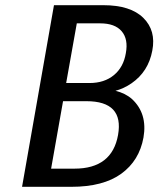

<svg xmlns="http://www.w3.org/2000/svg" viewBox="-20 -720 615 740"><path d="M65 0 188 -700H378Q483 -700 532.5 -651Q582 -602 567 -525Q552 -444 487 -399Q458 -379 425 -370Q463 -361 489 -338Q549 -282 533 -190Q517 -101 447.5 -50.5Q378 0 255 0ZM235 -400H325Q382 -400 419 -430.5Q456 -461 465 -515Q475 -569 449 -599.5Q423 -630 366 -630H276ZM177 -70H267Q412 -70 435 -200Q458 -330 313 -330H223Z"/></svg>

Font: Scada
Style: Italic
Weight: 400
Italic angle: -10°
Designer: Jovanny Lemonad
Foundry: Jovanny Lemonad
Version: Version 4.100;PS 004.100;hotconv 1.0.88;makeotf.lib2.5.64775